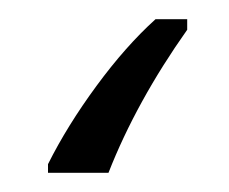

<svg xmlns="http://www.w3.org/2000/svg" viewBox="-20 40 239 200"><path d="M93 220H30V211Q50 171 80.5 129.5Q111 88 142 60H175V71Q122 146 93 220Z"/></svg>

Font: Noto Sans UI NarrowLight
Style: Regular
Weight: 300
Width: 4
Designer: Monotype Design Team
Foundry: Monotype Imaging Inc.
Version: Version 1.001